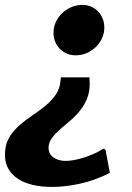

<svg xmlns="http://www.w3.org/2000/svg" viewBox="-28 -547 533 775"><path d="M237.3 102.5Q250.5 102.5 268.8 99.4Q287.1 96.2 307.4 90.1Q327.6 84 348.9 74.7Q370.1 65.4 389.6 53.2L397.9 57.6L415.5 150.9Q351.6 182.6 292.2 195.1Q232.9 207.5 182.6 207.5Q137.7 207.5 104.5 199.5Q71.3 191.4 48.3 177.2Q25.4 163.1 12 144Q-1.5 125 -5.9 102.5Q-9.3 83 -7.3 64Q-4.9 28.8 12 3.2Q28.8 -22.5 52.7 -43.2Q76.7 -64 104.2 -82.3Q131.8 -100.6 156 -120.6Q180.2 -140.6 197 -164.8Q213.9 -189 216.3 -221.7L217.8 -234.9H333Q333.5 -229 333.7 -221.9Q334 -214.8 334 -208.5Q334 -172.9 321.8 -145.3Q309.6 -117.7 291 -95.7Q272.5 -73.7 251 -56.2Q229.5 -38.6 210.9 -21.7Q192.4 -4.9 180.2 12.2Q168 29.3 168 49.3Q168 74.2 187.7 88.4Q207.5 102.5 237.3 102.5ZM277.3 -323.7Q258.3 -323.7 241.9 -330.6Q225.6 -337.4 213.6 -349.6Q201.7 -361.8 194.8 -378.4Q188 -395 188 -414.6Q188 -439 198 -459.7Q208 -480.5 224.4 -495.4Q240.7 -510.3 261.5 -518.8Q282.2 -527.3 304.2 -527.3Q323.2 -527.3 339.6 -520.3Q356 -513.2 367.7 -501Q379.4 -488.8 386.2 -472.2Q393.1 -455.6 393.1 -436Q393.1 -411.6 383.1 -391.1Q373 -370.6 356.9 -355.5Q340.8 -340.3 320.1 -332Q299.3 -323.7 277.3 -323.7Z"/></svg>

Font: Proza Libre
Style: Bold Italic
Weight: 700
Designer: Jasper de Waard
Foundry: Jasper de Waard
Version: Version 1.000; ttfautohint (v1.4.1.8-43bc)